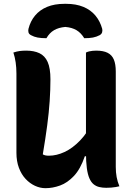

<svg xmlns="http://www.w3.org/2000/svg" viewBox="-20 -975 690 1005"><path d="M605 0Q597 2 586 4Q575 6 562 7Q549 8 536 8Q516 8 499.5 4Q483 0 470 -10.5Q457 -21 448 -41.5Q439 -62 434.5 -95Q430 -128 430 -177Q430 -305 430 -390.5Q430 -476 430 -532.5Q430 -589 430 -627.5Q430 -666 430 -700Q438 -704 446.5 -706Q455 -708 464.5 -709Q474 -710 483 -710Q521 -710 543.5 -698.5Q566 -687 576 -663Q586 -639 586 -601Q586 -539 586 -476.5Q586 -414 586 -351.5Q586 -289 586 -226.5Q586 -164 586 -101Q586 -73 590.5 -48.5Q595 -24 605 0ZM218 10Q190 10 163 -2.5Q136 -15 114 -38.5Q92 -62 79 -96.5Q66 -131 66 -175Q66 -243 66 -313Q66 -383 66 -453Q66 -523 66 -590Q66 -621 62 -648.5Q58 -676 50 -700Q68 -706 83.5 -708Q99 -710 117 -710Q158 -710 186.5 -696.5Q215 -683 229.5 -650.5Q244 -618 244 -560Q244 -505 240 -445.5Q236 -386 227 -318Q218 -250 204 -167Q211 -163 218.5 -161.5Q226 -160 236 -160Q276 -160 318 -179.5Q360 -199 399 -239.5Q438 -280 468 -341V-157H424Q401 -90 367 -54Q333 -18 294.5 -4Q256 10 218 10ZM223 -775Q196 -775 177 -778.5Q158 -782 142 -791Q131 -797 129 -806Q127 -815 129 -824Q139 -864 163.5 -893.5Q188 -923 226.5 -939Q265 -955 318 -955H326Q378 -955 416.5 -939Q455 -923 479.5 -893.5Q504 -864 515 -824Q517 -815 514.5 -806Q512 -797 502 -791Q485 -782 466.5 -778.5Q448 -775 421 -775Q404 -803 380.5 -817Q357 -831 322 -834Q287 -831 263 -817Q239 -803 223 -775Z"/></svg>

Font: Recursive Casual ExtraBold
Style: Regular
Weight: 800
Version: Version 1.047